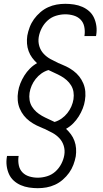

<svg xmlns="http://www.w3.org/2000/svg" viewBox="-20 -843 540 1006"><path d="M178 143Q155 143 132 139.5Q109 136 88.5 127Q68 118 52 103.5Q36 89 27 69Q18 49 15 26Q12 3 16 -21L17 -26H78L77 -22Q74 1 78.5 23Q83 45 97.5 60Q112 75 133.5 81.5Q155 88 178 88Q202 88 226.5 80.5Q251 73 270 56Q289 39 301 16Q313 -7 317 -31Q321 -56 314 -79Q307 -102 291 -119Q275 -136 254.5 -147Q234 -158 213 -168H212Q192 -176 172.5 -185.5Q153 -195 135.5 -208Q118 -221 105 -237.5Q92 -254 83.5 -274Q75 -294 73 -317Q71 -340 75 -363Q78 -384 86.5 -405.5Q95 -427 107.5 -447Q120 -467 137 -484Q154 -501 174 -512Q160 -525 148.5 -540.5Q137 -556 130 -575Q123 -594 121.5 -614.5Q120 -635 123 -656Q127 -678 135.5 -700.5Q144 -723 158 -742.5Q172 -762 191 -778.5Q210 -795 232 -805Q254 -815 276.5 -819Q299 -823 322 -823Q345 -823 368 -819.5Q391 -816 411.5 -807Q432 -798 448 -783.5Q464 -769 473 -749Q482 -729 485 -706Q488 -683 484 -659L483 -654H422L423 -658Q426 -681 421.5 -703Q417 -725 402.5 -740Q388 -755 366.5 -761.5Q345 -768 322 -768Q298 -768 273.5 -760.5Q249 -753 230 -736Q211 -719 199 -696Q187 -673 183 -649Q179 -624 186 -601Q193 -578 209 -561Q225 -544 245.5 -533Q266 -522 287 -512H288Q308 -504 327.5 -494.5Q347 -485 364.5 -472Q382 -459 395 -442.5Q408 -426 416.5 -406Q425 -386 427 -363Q429 -340 425 -317Q422 -296 413.5 -274.5Q405 -253 392.5 -233Q380 -213 363 -196Q346 -179 326 -168Q340 -155 351.5 -139.5Q363 -124 370 -105Q377 -86 378.5 -65.5Q380 -45 377 -24Q373 -2 364.5 20.5Q356 43 342 62.5Q328 82 309 98.5Q290 115 268 125Q246 135 223.5 139Q201 143 178 143ZM266 -204Q286 -210 303 -222Q320 -234 333 -250.5Q346 -267 354 -285.5Q362 -304 365 -323Q368 -343 365 -361.5Q362 -380 352.5 -395.5Q343 -411 329.5 -423Q316 -435 300 -444Q284 -453 267 -460.5Q250 -468 234 -476Q214 -470 197 -458Q180 -446 167 -429.5Q154 -413 146 -394.5Q138 -376 135 -357Q132 -337 135 -318.5Q138 -300 147.5 -284.5Q157 -269 170.5 -257Q184 -245 200 -236Q216 -227 233 -219.5Q250 -212 266 -204Z"/></svg>

Font: Iosevka Curly Slab Light
Style: Italic
Weight: 300
Italic angle: -9°
Monospace: yes
Designer: Belleve Invis
Foundry: Belleve Invis
Version: Version 22.1.2; ttfautohint (v1.8.4)